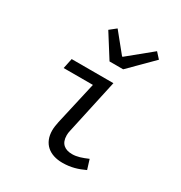

<svg xmlns="http://www.w3.org/2000/svg" viewBox="-177 -873 954 1012"><g transform="rotate(30 300.0 -367.5)"><path d="M347 12C400 12 439 -1 480 -20L462 -78C427 -63 399 -53 369 -53C325 -53 295 -74 295 -125C295 -134 296 -145 299 -156L371 -486H117L104 -424H282L223 -164C219 -144 216 -127 216 -110C216 -30 269 12 347 12ZM296 -575H379L517 -713L486 -747L344 -631H340L246 -747L207 -716L296 -575Z"/></g></svg>

Font: Source Code Variable
Style: Italic
Weight: 400
Italic angle: -11°
Monospace: yes
Designer: Paul D. Hunt, Teo Tuominen
Foundry: Adobe Systems Incorporated
Version: Version 1.005;PS 1.0;hotconv 16.6.54;makeotf.lib2.5.65590